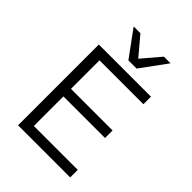

<svg xmlns="http://www.w3.org/2000/svg" viewBox="-263 -1061 1185 1185"><g transform="rotate(45 330.0 -468.0)"><path d="M117 0V-705H572V-639H189V-390H552V-324H189V-66H572V0ZM315 -765 190 -936H249L351 -815L454 -936H512L387 -765Z"/></g></svg>

Font: Nunito Sans 6pt Light
Style: Regular
Weight: 300
Version: Version 3.101;gftools[0.9.27]